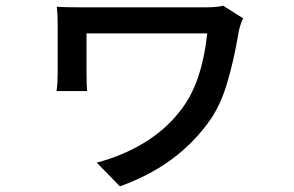

<svg xmlns="http://www.w3.org/2000/svg" viewBox="-20 -569 1040 679"><path d="M824 -456Q807 -353 781.5 -269.5Q756 -186 711 -128Q655 -54 579.5 0Q504 54 404 90L322 6Q411 -17 487 -62.5Q563 -108 615 -174Q656 -225 679.5 -293Q703 -361 713 -451H286V-310Q286 -269 288 -247H180Q184 -276 184 -310V-482Q184 -517 181 -545Q205 -543 277 -543H705Q749 -543 769 -549L840 -504Q836 -498 831 -482.5Q826 -467 824 -456Z"/></svg>

Font: Sinter Medium
Style: Regular
Weight: 500
Foundry: Adobe & rsms
Version: Version 1.000